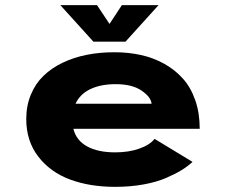

<svg xmlns="http://www.w3.org/2000/svg" viewBox="-20 -715 890 746"><path d="M596 -695 467.5 -553H343L214.5 -695H357L405.5 -622L453.5 -695ZM728 -86Q710 -69 685.5 -54Q661 -39 624.5 -23.2Q588 -7.5 536.8 1.8Q485.5 11 427.5 11Q329 11 252.2 -17.5Q175.5 -46 128.8 -106.5Q82 -167 82 -252.5Q82 -304 99.8 -347Q117.5 -390 148.8 -420.2Q180 -450.5 223.2 -471.2Q266.5 -492 317 -502Q367.5 -512 424.5 -512Q479 -512 527.8 -501.2Q576.5 -490.5 618.5 -467Q660.5 -443.5 691 -409.2Q721.5 -375 738.8 -325.2Q756 -275.5 756 -214.5H265Q276.5 -169 318.8 -146Q361 -123 427.5 -123Q481 -123 522 -137.8Q563 -152.5 580.5 -175.5ZM429 -388Q372.5 -388 332 -369.2Q291.5 -350.5 273.5 -312H569Q566.5 -338 530 -363Q493.5 -388 429 -388Z"/></svg>

Font: League Mono Wide
Style: Bold
Weight: 700
Width: 8
Designer: Tyler Finck
Foundry: The League of Moveable Type / Tyler Finck
Version: Version 2.210